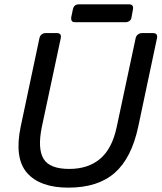

<svg xmlns="http://www.w3.org/2000/svg" viewBox="-20 -852 742 882"><path d="M75 -270 161 -676Q163 -687 171 -693.5Q179 -700 189 -700H241Q264 -700 259 -676L172 -268Q152 -169 180 -122.5Q208 -76 298 -76Q385 -76 440 -122.5Q495 -169 516 -268L603 -676Q605 -687 613.5 -693.5Q622 -700 632 -700H683Q706 -700 701 -676L615 -270Q584 -125 506.5 -57.5Q429 10 294 10Q164 10 104.5 -57.5Q45 -125 75 -270ZM307 -772 315 -810Q320 -832 342 -832H574Q594 -832 591 -810L584 -772Q583 -762 575 -756Q567 -750 557 -750H324Q305 -750 307 -772Z"/></svg>

Font: SVN-Rubik
Style: Italic
Weight: 400
Italic angle: -12°
Designer: Hubert and Fischer
Foundry: Hubert & Fischer
Version: Version 2.101; ttfautohint (v1.8.3)